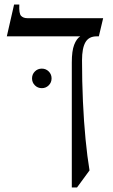

<svg xmlns="http://www.w3.org/2000/svg" viewBox="-20 -605 499 845"><path d="M100 -525H434L415 -445H405Q371 -445 356 -419Q341 -393 341 -340Q341 -247 345 -158.5Q349 -70 356.5 7.5Q364 85 374 145L319 220H296V-330Q296 -381 306.5 -408Q317 -435 333 -445H10L42 -585H65Q63 -545 73 -535Q83 -525 100 -525ZM164 -217Q146 -217 133.5 -229.5Q121 -242 121 -260Q121 -278 133.5 -290.5Q146 -303 164 -303Q182 -303 194.5 -290.5Q207 -278 207 -260Q207 -242 194.5 -229.5Q182 -217 164 -217Z"/></svg>

Font: Bona Nova
Style: Regular
Weight: 400
Designer: Mateusz Machalski
Foundry: Capitalics
Version: Version 4.001; ttfautohint (v1.8.3)